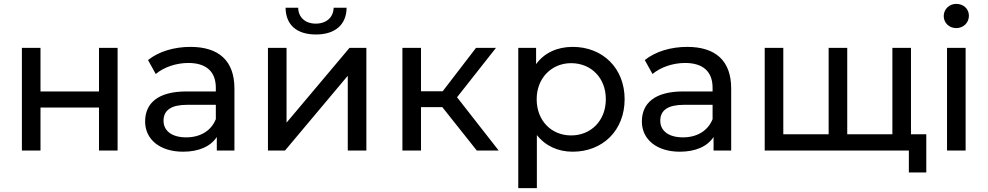

<svg xmlns="http://www.w3.org/2000/svg" viewBox="-20 -777 5098 991"><path d="M93 -530V0H189V-222H491V0H587V-530H491V-305H189V-530Z M925 6C1006 6 1067 -21 1099 -70V0H1190V-320C1190 -463 1110 -535 963 -535C878 -535 799 -511 744 -467L784 -395C825 -430 889 -452 952 -452C1045 -452 1094 -407 1094 -324V-305H942C794 -305 729 -243 729 -150C729 -57 806 6 925 6ZM824 -154C824 -209 865 -236 946 -236H1094V-162C1070 -102 1014 -68 941 -68C868 -68 824 -101 824 -154Z M1363 -530V0H1451L1775 -386V0H1871V-530H1784L1459 -144V-530ZM1454 -737C1455 -648 1512 -599 1611 -599C1708 -599 1768 -648 1769 -737H1702C1701 -688 1665 -655 1610 -655C1555 -655 1520 -688 1519 -737Z M2057 -530V0H2153V-224H2263L2441 0H2554L2339 -275L2540 -530H2437L2265 -306H2153V-530Z M2655 -530V194H2751V-80C2795 -24 2860 6 2936 6C3091 6 3204 -104 3204 -265C3204 -425 3091 -535 2936 -535C2857 -535 2790 -505 2747 -446V-530ZM2928 -451C3030 -451 3107 -376 3107 -265C3107 -154 3030 -78 2928 -78C2826 -78 2750 -154 2750 -265C2750 -375 2828 -451 2928 -451Z M3489 6C3570 6 3631 -21 3663 -70V0H3754V-320C3754 -463 3674 -535 3527 -535C3442 -535 3363 -511 3308 -467L3348 -395C3389 -430 3453 -452 3516 -452C3609 -452 3658 -407 3658 -324V-305H3506C3358 -305 3293 -243 3293 -150C3293 -57 3370 6 3489 6ZM3388 -154C3388 -209 3429 -236 3510 -236H3658V-162C3634 -102 3578 -68 3505 -68C3432 -68 3388 -101 3388 -154Z M3927 0H4671V113H4761V-84H4682V-530H4586V-84H4353V-530H4257V-84H4023V-530H3927Z M4868 -530V0H4964V-530ZM4851 -694C4851 -659 4879 -632 4916 -632C4953 -632 4981 -660 4981 -696C4981 -731 4953 -757 4916 -757C4879 -757 4851 -729 4851 -694Z"/></svg>

Font: Malon Grotesk Med
Style: Regular
Weight: 500
Designer: Julieta Ulanovsky
Foundry: Julieta Ulanovsky
Version: Version 7.200